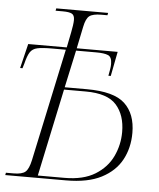

<svg xmlns="http://www.w3.org/2000/svg" viewBox="-72 -759 666 804"><g transform="rotate(5 261.5 -357.0)"><path d="M-20 0 -18 -10H14Q50 -10 64 -22.5Q78 -35 86 -72L187 -545H129Q88 -545 67.5 -540.5Q47 -536 37 -520.5Q27 -505 19 -472L13 -452H3L28 -555H190L203 -620Q206 -635 208 -649Q210 -663 210 -672Q210 -692 198.5 -698Q187 -704 161 -704H130L132 -714H350L348 -704H323Q287 -704 272.5 -693Q258 -682 251 -647L232 -555H404L384 -452H374Q377 -468 379 -479.5Q381 -491 381 -502Q381 -531 365 -538Q349 -545 315 -545H230L196 -388H289Q403 -388 449 -345Q495 -302 495 -222Q495 -159 468 -109Q441 -59 384 -29.5Q327 0 235 0ZM228 -10Q307 -10 356.5 -40.5Q406 -71 429 -119.5Q452 -168 452 -222Q452 -293 414.5 -335.5Q377 -378 285 -378H194L116 -10Z"/></g></svg>

Font: Noto Serif Display SemiCondensed ExtraLight
Style: Italic
Weight: 200
Width: 4
Italic angle: -12°
Designer: Monotype Design Team
Foundry: Monotype Imaging Inc.
Version: Version 2.009